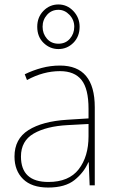

<svg xmlns="http://www.w3.org/2000/svg" viewBox="-20 -831 523 861"><path d="M377 -275V-220Q377 -129 333 -72Q289 -15 197 -15Q74 -15 74 -129Q74 -199 131 -232Q188 -265 284 -270ZM249 -537Q207 -537 167.5 -526.5Q128 -516 91 -498L101 -472Q174 -512 249 -512Q314 -512 345.5 -472.5Q377 -433 377 -343V-300L281 -294Q170 -287 107.5 -247.5Q45 -208 45 -129Q45 -66 83.5 -28Q122 10 196 10Q272 10 314 -23.5Q356 -57 376 -103H378L382 0H405V-350Q405 -537 249 -537ZM242 -611Q281 -611 309 -639Q337 -667 337 -711Q337 -752 309 -781.5Q281 -811 242 -811Q203 -811 175 -782.5Q147 -754 147 -711Q147 -666 175.5 -638.5Q204 -611 242 -611ZM242 -635Q210 -635 190.5 -657.5Q171 -680 171 -711Q171 -742 191 -764.5Q211 -787 242 -787Q270 -787 291.5 -764.5Q313 -742 313 -711Q313 -680 293.5 -657.5Q274 -635 242 -635Z"/></svg>

Font: Noto Sans Display Thin
Style: Regular
Weight: 250
Designer: Monotype Design Team
Foundry: Monotype Imaging Inc.
Version: Version 1.900